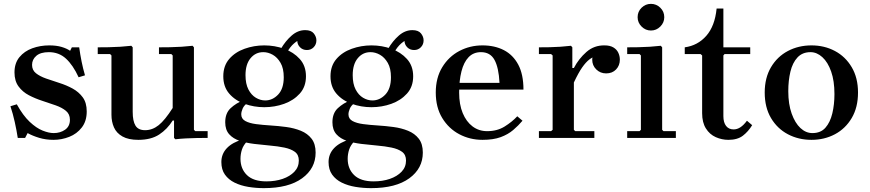

<svg xmlns="http://www.w3.org/2000/svg" viewBox="-20 -714 4505 994"><path d="M146 -378Q146 -351 166 -335Q186 -319 218.5 -307.5Q251 -296 287.5 -284.5Q324 -273 356 -255.5Q388 -238 408.5 -210Q429 -182 429 -137Q429 -87 403.5 -54Q378 -21 338.5 -5.5Q299 10 257 10Q217 10 182.5 -0.5Q148 -11 123 -25L110 0H72Q66 -39 56.5 -82Q47 -125 34 -164L67 -174Q99 -116 133.5 -83.5Q168 -51 200.5 -38Q233 -25 258 -25Q292 -25 317 -42.5Q342 -60 342 -94Q342 -123 321.5 -140Q301 -157 268.5 -168.5Q236 -180 199 -192Q162 -204 129.5 -221Q97 -238 76 -266.5Q55 -295 55 -339Q55 -387 80.5 -418Q106 -449 147 -464Q188 -479 235 -479Q272 -479 299 -471Q326 -463 343 -451L352 -469H390Q395 -432 402.5 -395Q410 -358 420 -324L387 -314Q358 -377 321.5 -410.5Q285 -444 233 -444Q190 -444 168 -425Q146 -406 146 -378Z M984 -42 991 -35H1055V0Q1029 0 1000 0.5Q971 1 942.5 2.5Q914 4 888 7L881 0V-90H874Q846 -45 804 -17.5Q762 10 696 10Q645 10 614 -7.5Q583 -25 570 -54.5Q557 -84 557 -120V-427L550 -434H486V-469Q512 -469 542.5 -469.5Q573 -470 603.5 -472Q634 -474 660 -477L667 -469V-135Q667 -87 681.5 -63.5Q696 -40 731 -40Q769 -40 801.5 -66Q834 -92 874 -155V-427L867 -434H803V-469Q829 -469 859.5 -469.5Q890 -470 920.5 -472Q951 -474 977 -477L984 -469Z M1348 -479Q1402 -479 1451 -461.5Q1500 -444 1532 -408.5Q1564 -373 1564 -319Q1564 -265 1532 -229.5Q1500 -194 1451 -176.5Q1402 -159 1348 -159Q1295 -159 1246 -176.5Q1197 -194 1166.5 -229.5Q1136 -265 1136 -319Q1136 -373 1166.5 -408.5Q1197 -444 1246 -461.5Q1295 -479 1348 -479ZM1353 -194Q1391 -194 1420 -224.5Q1449 -255 1449 -314Q1449 -360 1432.5 -388.5Q1416 -417 1392 -430.5Q1368 -444 1343 -444Q1303 -444 1277 -412.5Q1251 -381 1251 -325Q1251 -280 1266 -251Q1281 -222 1304.5 -208Q1328 -194 1353 -194ZM1229 -122Q1229 -99 1250 -87.5Q1271 -76 1305.5 -71.5Q1340 -67 1380.5 -64.5Q1421 -62 1462 -56.5Q1503 -51 1537.5 -37Q1572 -23 1593 4Q1614 31 1614 76Q1614 158 1544 209Q1474 260 1346 260Q1305 260 1265.5 253.5Q1226 247 1194.5 231.5Q1163 216 1144.5 190Q1126 164 1126 125Q1126 83 1154.5 53Q1183 23 1238 7L1261 16Q1240 37 1232.5 60.5Q1225 84 1225 108Q1225 160 1258.5 192.5Q1292 225 1359 225Q1406 225 1443.5 212Q1481 199 1504 175Q1527 151 1527 117Q1527 87 1506.5 72Q1486 57 1452 50Q1418 43 1377 39.5Q1336 36 1295.5 31Q1255 26 1221 15Q1187 4 1166.5 -19Q1146 -42 1146 -81Q1146 -128 1174 -154Q1202 -180 1240 -195L1260 -180Q1243 -168 1236 -151.5Q1229 -135 1229 -122ZM1434 -461Q1458 -502 1490 -530Q1522 -558 1560 -558Q1591 -558 1604.5 -541Q1618 -524 1618 -505Q1618 -484 1604 -469.5Q1590 -455 1569 -455Q1547 -455 1533 -469.5Q1519 -484 1519 -504Q1519 -512 1526 -522Q1533 -532 1539 -538L1538 -511Q1522 -506 1502 -489Q1482 -472 1464 -440Z M1903 -479Q1957 -479 2006 -461.5Q2055 -444 2087 -408.5Q2119 -373 2119 -319Q2119 -265 2087 -229.5Q2055 -194 2006 -176.5Q1957 -159 1903 -159Q1850 -159 1801 -176.5Q1752 -194 1721.5 -229.5Q1691 -265 1691 -319Q1691 -373 1721.5 -408.5Q1752 -444 1801 -461.5Q1850 -479 1903 -479ZM1908 -194Q1946 -194 1975 -224.5Q2004 -255 2004 -314Q2004 -360 1987.5 -388.5Q1971 -417 1947 -430.5Q1923 -444 1898 -444Q1858 -444 1832 -412.5Q1806 -381 1806 -325Q1806 -280 1821 -251Q1836 -222 1859.5 -208Q1883 -194 1908 -194ZM1784 -122Q1784 -99 1805 -87.5Q1826 -76 1860.5 -71.5Q1895 -67 1935.5 -64.5Q1976 -62 2017 -56.5Q2058 -51 2092.5 -37Q2127 -23 2148 4Q2169 31 2169 76Q2169 158 2099 209Q2029 260 1901 260Q1860 260 1820.5 253.5Q1781 247 1749.5 231.5Q1718 216 1699.5 190Q1681 164 1681 125Q1681 83 1709.5 53Q1738 23 1793 7L1816 16Q1795 37 1787.5 60.5Q1780 84 1780 108Q1780 160 1813.5 192.5Q1847 225 1914 225Q1961 225 1998.5 212Q2036 199 2059 175Q2082 151 2082 117Q2082 87 2061.5 72Q2041 57 2007 50Q1973 43 1932 39.5Q1891 36 1850.5 31Q1810 26 1776 15Q1742 4 1721.5 -19Q1701 -42 1701 -81Q1701 -128 1729 -154Q1757 -180 1795 -195L1815 -180Q1798 -168 1791 -151.5Q1784 -135 1784 -122ZM1989 -461Q2013 -502 2045 -530Q2077 -558 2115 -558Q2146 -558 2159.5 -541Q2173 -524 2173 -505Q2173 -484 2159 -469.5Q2145 -455 2124 -455Q2102 -455 2088 -469.5Q2074 -484 2074 -504Q2074 -512 2081 -522Q2088 -532 2094 -538L2093 -511Q2077 -506 2057 -489Q2037 -472 2019 -440Z M2502 -35Q2554 -35 2592.5 -59Q2631 -83 2658 -112L2685 -89Q2664 -64 2637 -41Q2610 -18 2572 -4Q2534 10 2478 10Q2413 10 2358 -19Q2303 -48 2269.5 -103Q2236 -158 2236 -235Q2236 -311 2269.5 -366Q2303 -421 2358 -450Q2413 -479 2478 -479Q2541 -479 2588.5 -454.5Q2636 -430 2663 -379.5Q2690 -329 2690 -250H2337V-285H2566Q2562 -364 2540 -404Q2518 -444 2470 -444Q2431 -444 2406 -418Q2381 -392 2369 -344.5Q2357 -297 2357 -235Q2357 -173 2375.5 -128.5Q2394 -84 2426.5 -59.5Q2459 -35 2502 -35Z M2951 -362Q2976 -410 3016 -445Q3056 -480 3110 -479Q3138 -479 3155.5 -468.5Q3173 -458 3181 -441Q3189 -424 3189 -405Q3189 -375 3169.5 -354.5Q3150 -334 3118 -334Q3088 -334 3067 -354.5Q3046 -375 3046 -405Q3046 -419 3053.5 -434Q3061 -449 3068 -456L3067 -425Q3048 -419 3030.5 -405.5Q3013 -392 2994 -365Q2975 -338 2951 -287ZM2951 -42 2958 -35H3057V0H2770V-35H2833L2841 -42V-427L2833 -434H2770V-469Q2796 -469 2824.5 -469.5Q2853 -470 2881.5 -472Q2910 -474 2936 -477L2943 -469V-362H2951Z M3227 0V-35H3291L3298 -42V-427L3291 -434H3227V-469Q3253 -469 3283.5 -469.5Q3314 -470 3344.5 -472Q3375 -474 3401 -477L3408 -469V-42L3415 -35H3479V0ZM3350 -556Q3322 -556 3301.5 -576.5Q3281 -597 3281 -625Q3281 -654 3301.5 -674Q3322 -694 3350 -694Q3378 -694 3398.5 -674Q3419 -654 3419 -625Q3419 -597 3398.5 -576.5Q3378 -556 3350 -556Z M3847 -89 3874 -66Q3854 -33 3826 -11.5Q3798 10 3751 10Q3717 10 3685.5 -4Q3654 -18 3634.5 -49Q3615 -80 3615 -128V-427L3607 -434H3525V-469Q3592 -478 3636.5 -528.5Q3681 -579 3690 -670H3725V-469H3864V-434H3731L3725 -427V-113Q3725 -80 3739 -62Q3753 -44 3778 -44Q3796 -44 3813 -55Q3830 -66 3847 -89Z M4181 -479Q4248 -479 4302.5 -450Q4357 -421 4389.5 -366Q4422 -311 4422 -235Q4422 -158 4389.5 -103Q4357 -48 4302.5 -19Q4248 10 4181 10Q4114 10 4059 -19Q4004 -48 3971.5 -103Q3939 -158 3939 -235Q3939 -311 3971.5 -366Q4004 -421 4059 -450Q4114 -479 4181 -479ZM4186 -25Q4229 -25 4253.5 -53Q4278 -81 4289 -127Q4300 -173 4300 -227Q4300 -295 4283 -343.5Q4266 -392 4237.5 -418Q4209 -444 4176 -444Q4134 -444 4108.5 -416.5Q4083 -389 4072 -343Q4061 -297 4061 -242Q4061 -175 4078.5 -126Q4096 -77 4124 -51Q4152 -25 4186 -25Z"/></svg>

Font: Brygada 1918 SemiBold
Style: Regular
Weight: 600
Designer: Mateusz Machalski | Borys Kosmynka | Przemek Hoffer
Foundry: NIEPODLEGLA 2018
Version: Version 3.006